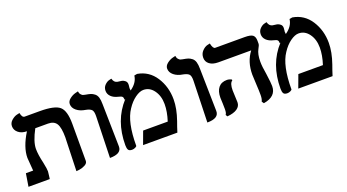

<svg xmlns="http://www.w3.org/2000/svg" viewBox="-47 -1022 2695 1490"><g transform="rotate(-20 1300.5 -277.0)"><path d="M392.1 13.2 399.9 -235.8Q400.9 -244.6 400.9 -262.2Q400.9 -344.2 380.4 -376.7Q359.9 -409.2 311 -409.2H206.1Q156.2 -316.4 155.8 -256.8Q155.8 -209 172.9 -137.2Q185.1 -77.1 184.1 -61Q183.1 -51.3 180.7 -30Q178.2 -8.8 176.8 0H1L18.1 -106H78.1Q77.1 -112.8 75.2 -143.1Q74.2 -155.3 73 -172.1Q71.8 -189 70.8 -200Q69.8 -210.9 69.8 -213.9Q69.8 -300.8 137.2 -409.2Q94.2 -409.2 67.6 -431.2Q41 -453.1 41 -484.9Q41 -512.7 63.5 -532.2Q85.9 -551.8 108.4 -557.1L130.9 -562Q138.7 -522 159.2 -522H284.2Q406.2 -522 447 -486.6Q487.8 -451.2 487.8 -344.2V-37.1Q487.8 -17.1 463.9 -4.6Q439.9 7.8 416 10.7Z M671.9 5.9 681.6 -335.9Q682.6 -376 669.2 -389.4Q655.8 -402.8 622.6 -409.2Q577.6 -416 549.6 -439Q521.5 -461.9 521.5 -493.2Q521.5 -517.1 544.7 -535.2Q567.9 -553.2 591.3 -559.1L614.7 -564.9Q616.7 -547.9 625.7 -537.8Q634.8 -527.8 641.1 -525.4Q647.5 -522.9 658.7 -521Q687.5 -516.1 702.1 -511.5Q716.8 -506.8 732.2 -494.9Q747.6 -482.9 754.2 -461.4Q760.7 -439.9 760.7 -405.8Q761.7 -346.7 764.2 -229.2Q766.6 -111.8 767.6 -55.2Q769 5.9 671.9 5.9Z M1068.4 -530.8 1092.3 -535.2Q1186.5 -519 1239 -438Q1291.5 -356.9 1291.5 -252.9Q1291.5 -176.8 1259.3 -85Q1254.4 -71.8 1244.4 -43Q1234.4 -14.2 1230.5 0H947.3L986.3 -106H1189.5Q1213.4 -180.2 1213.4 -242.2Q1213.4 -310.1 1179.9 -356Q1146.5 -401.9 1095.2 -401.9Q1064.5 -401.9 1026.4 -374.5Q988.3 -347.2 957.5 -299.8Q895.5 -209 895.5 -13.2Q895.5 -8.3 882.8 -1.7Q870.1 4.9 856.4 4.9Q832.5 4.9 825 -7.6Q817.4 -20 817.4 -45.9Q817.4 -250 939.5 -382.8L933.1 -379.9Q933.1 -398.9 925.8 -406Q918.5 -413.1 896.5 -418Q858.4 -426.8 837.9 -447.3Q817.4 -467.8 817.4 -495.1Q817.4 -522.9 835.9 -541.5Q854.5 -560.1 873.5 -564.5L892.1 -568.8Q900.9 -534.7 928.2 -529.8Q950.2 -527.8 963.9 -524.9Q977.5 -522 990 -511.5Q1002.4 -501 1002.4 -482.9Q1002.4 -469.7 1000.5 -463.9L1001.5 -464.8Q999.5 -457 999.5 -452.1Q999.5 -443.4 1001.5 -431.2Q1061.5 -472.7 1068.4 -530.8Z M1476.1 5.9 1485.8 -335.9Q1486.8 -376 1473.4 -389.4Q1460 -402.8 1426.8 -409.2Q1381.8 -416 1353.8 -439Q1325.7 -461.9 1325.7 -493.2Q1325.7 -517.1 1348.9 -535.2Q1372.1 -553.2 1395.5 -559.1L1418.9 -564.9Q1420.9 -547.9 1429.9 -537.8Q1439 -527.8 1445.3 -525.4Q1451.7 -522.9 1462.9 -521Q1491.7 -516.1 1506.3 -511.5Q1521 -506.8 1536.4 -494.9Q1551.8 -482.9 1558.3 -461.4Q1564.9 -439.9 1564.9 -405.8Q1565.9 -346.7 1568.4 -229.2Q1570.8 -111.8 1571.8 -55.2Q1573.2 5.9 1476.1 5.9Z M1745.6 -161.1Q1745.6 -151.4 1747.6 -111.1Q1749.5 -70.8 1749.5 -62Q1749.5 -29.8 1720.9 -10Q1692.4 9.8 1638.7 14.2L1629.4 -1Q1639.2 -10.7 1639.6 -43.9Q1639.6 -46.9 1639.2 -64Q1638.7 -81.1 1638.7 -91.8Q1636.7 -127.9 1636.7 -140.1Q1636.7 -193.4 1660.6 -223.1Q1684.6 -252.9 1730.5 -252.9Q1749.5 -252.9 1769.5 -242.2V-234.9Q1745.6 -220.2 1745.6 -161.1ZM2023.4 -296.9Q2023.4 -256.8 2034.7 -192.9Q2045.9 -111.8 2045.4 -87.9Q2045.4 -2 1939.5 15.1L1927.7 -2Q1937.5 -21 1937.5 -53.2Q1937.5 -90.3 1934.6 -138.2Q1930.7 -202.1 1930.7 -224.1Q1930.7 -330.1 1987.3 -403.8H1716.3Q1670.4 -403.8 1644 -423.8Q1617.7 -443.8 1617.7 -476.8Q1617.7 -509.8 1639.2 -532Q1660.6 -554.2 1682.1 -559.1L1703.6 -564Q1713.4 -518.1 1731.4 -518.1H1974.6Q2024.4 -518.1 2041.5 -504.2Q2058.6 -490.2 2058.6 -457V-433.1Q2058.6 -420.9 2043.5 -395Q2023.4 -358.9 2023.4 -296.9Z M2350.1 -530.8 2374 -535.2Q2468.3 -519 2520.8 -438Q2573.2 -356.9 2573.2 -252.9Q2573.2 -176.8 2541 -85Q2536.1 -71.8 2526.1 -43Q2516.1 -14.2 2512.2 0H2229L2268.1 -106H2471.2Q2495.1 -180.2 2495.1 -242.2Q2495.1 -310.1 2461.7 -356Q2428.2 -401.9 2377 -401.9Q2346.2 -401.9 2308.1 -374.5Q2270 -347.2 2239.3 -299.8Q2177.2 -209 2177.2 -13.2Q2177.2 -8.3 2164.6 -1.7Q2151.9 4.9 2138.2 4.9Q2114.3 4.9 2106.7 -7.6Q2099.1 -20 2099.1 -45.9Q2099.1 -250 2221.2 -382.8L2214.8 -379.9Q2214.8 -398.9 2207.5 -406Q2200.2 -413.1 2178.2 -418Q2140.1 -426.8 2119.6 -447.3Q2099.1 -467.8 2099.1 -495.1Q2099.1 -522.9 2117.7 -541.5Q2136.2 -560.1 2155.3 -564.5L2173.8 -568.8Q2182.6 -534.7 2210 -529.8Q2231.9 -527.8 2245.6 -524.9Q2259.3 -522 2271.7 -511.5Q2284.2 -501 2284.2 -482.9Q2284.2 -469.7 2282.2 -463.9L2283.2 -464.8Q2281.2 -457 2281.2 -452.1Q2281.2 -443.4 2283.2 -431.2Q2343.3 -472.7 2350.1 -530.8Z"/></g></svg>

Font: Linux Libertine
Style: Bold
Weight: 700
Designer: Philipp H. Poll
Foundry: Philipp H. Poll
Version: Version 5.0.3